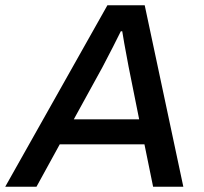

<svg xmlns="http://www.w3.org/2000/svg" viewBox="-55 -706 770 726"><path d="M-35.2 0 351.1 -686H492.2L638.2 0H523.9L491.2 -160.2H170.9L83 0ZM224.1 -254.9H471.2L431.2 -454.1Q410.6 -563 407.2 -587.9H401.9Q377.4 -537.6 332 -451.2Z"/></svg>

Font: Archivo Medium
Style: Italic
Weight: 500
Italic angle: -10°
Designer: Hector Gatti
Foundry: Omnibus-Type
Version: Version 2.001